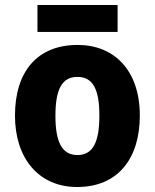

<svg xmlns="http://www.w3.org/2000/svg" viewBox="-20 -832 620 769"><path d="M451 -812H130V-704H451ZM540 -369C540 -551 437 -652 291 -652C128 -652 40 -544 40 -369C40 -198 135 -83 289 -83C454 -83 540 -199 540 -369ZM202 -368C202 -474 228 -524 290 -524C353 -524 378 -473 378 -369C378 -264 353 -211 290 -211C228 -211 202 -264 202 -368Z"/></svg>

Font: Noto Sans Kannada UI SemiCondensed ExtraBold
Style: Regular
Weight: 800
Width: 4
Designer: Jelle Bosma - Monotype Design Team
Foundry: Monotype Imaging Inc.
Version: Version 2.005